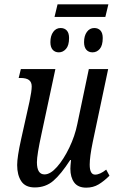

<svg xmlns="http://www.w3.org/2000/svg" viewBox="-20 -854 535 884"><path d="M304 -77Q304 -89 307 -117H303Q261 -52 225.5 -21.5Q190 9 140 9Q97 9 78 -19.5Q59 -48 59 -94Q59 -131 77 -212L116 -387Q126 -435 126 -456Q126 -476 113.5 -485.5Q101 -495 74 -495H66L76 -536H235L171 -237Q150 -141 150 -107Q150 -51 185 -51Q212 -51 242.5 -85.5Q273 -120 299 -174Q325 -228 336 -283L389 -536H478L407 -200Q393 -132 393 -96Q393 -50 418 -50Q440 -50 469 -73L484 -45Q459 -20 434 -5Q409 10 377 10Q339 10 321.5 -14Q304 -38 304 -77ZM245 -834H479L465 -776H231ZM212 -660Q212 -689 225 -707Q238 -725 259 -725Q277 -725 287.5 -713.5Q298 -702 298 -679Q298 -645 284 -629Q270 -613 251 -613Q233 -613 222.5 -625Q212 -637 212 -660ZM367 -660Q367 -689 380 -707Q393 -725 414 -725Q432 -725 442.5 -713.5Q453 -702 453 -679Q453 -645 439.5 -629Q426 -613 406 -613Q388 -613 377.5 -625Q367 -637 367 -660Z"/></svg>

Font: Noto Serif Cond
Style: Italic
Weight: 400
Width: 3
Italic angle: -12°
Designer: Monotype Design Team
Foundry: Monotype Imaging Inc.
Version: Version 1.001